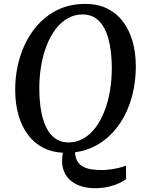

<svg xmlns="http://www.w3.org/2000/svg" viewBox="-20 -773 748 984"><path d="M468 191.5Q426 191.5 391.8 180Q357.5 168.5 334.5 145.5Q311.5 122.5 302.5 88.5Q293.5 54.5 302.5 9.5L364.5 3Q365 34.5 376.8 53.5Q388.5 72.5 407.8 82.2Q427 92 451.5 95.2Q476 98.5 503 98.5Q519 98.5 541.2 95.8Q563.5 93 586.2 88Q609 83 625.5 76L626.5 145Q614.5 154.5 591.2 165.5Q568 176.5 536.5 184Q505 191.5 468 191.5ZM318.5 10Q252.5 10 203.8 -14.8Q155 -39.5 122.8 -83Q90.5 -126.5 74.5 -183.8Q58.5 -241 58 -306Q57 -396.5 81.5 -477.2Q106 -558 152.5 -620Q199 -682 265.5 -717.5Q332 -753 416 -753Q483 -753 531.8 -728Q580.5 -703 612.2 -659.5Q644 -616 659.8 -559.5Q675.5 -503 676 -440Q677 -349 653.2 -267.8Q629.5 -186.5 583 -124.2Q536.5 -62 470 -26Q403.5 10 318.5 10ZM331 -43Q372 -43 406.8 -62.8Q441.5 -82.5 468.8 -118.2Q496 -154 515 -202.5Q534 -251 543.8 -309Q553.5 -367 553 -430.5Q552 -493 542.8 -542.8Q533.5 -592.5 515.2 -627.2Q497 -662 469.2 -680.5Q441.5 -699 403 -699Q362.5 -699 327.8 -679.5Q293 -660 265.8 -624.5Q238.5 -589 219.5 -540.8Q200.5 -492.5 190.8 -435.2Q181 -378 181.5 -314.5Q182 -251 191.5 -200.8Q201 -150.5 219.5 -115.2Q238 -80 265.8 -61.5Q293.5 -43 331 -43Z"/></svg>

Font: Merriweather Medium
Style: Italic
Weight: 500
Italic angle: -7.8°
Version: Version 2.101